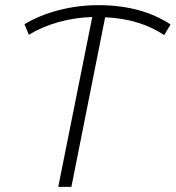

<svg xmlns="http://www.w3.org/2000/svg" viewBox="-20 -725 682 745"><path d="M617 -589Q522 -652 388 -658L257 0H206L338 -659Q270 -657 206 -639Q142 -621 92 -590L75 -631Q135 -667 209.5 -686Q284 -705 362 -705Q528 -705 642 -630Z"/></svg>

Font: Montserrat Alternates Light
Style: Italic
Weight: 300
Italic angle: -11.3°
Designer: Julieta Ulanovsky
Foundry: Julieta Ulanovsky
Version: Version 7.200